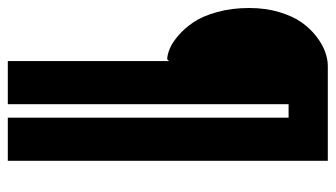

<svg xmlns="http://www.w3.org/2000/svg" viewBox="-206 -536 860 492"><g transform="rotate(90 224.0 -290.0)"><path d="M279.5 120V-599.5H245V120H134.5V-293L130 -288.5Q118.5 -288.5 102.8 -295Q87 -301.5 68.5 -317.5Q50 -333.5 34.5 -356.5Q19 -379.5 8.8 -416.8Q-1.5 -454 -1.5 -498.5Q-1.5 -540.5 9 -575.5Q19.5 -610.5 35.5 -633Q51.5 -655.5 71.8 -671Q92 -686.5 111 -693.2Q130 -700 146.5 -700H390V120Z"/></g></svg>

Font: League Mono Condensed
Style: Bold
Weight: 700
Width: 1
Designer: Tyler Finck
Foundry: The League of Moveable Type / Tyler Finck
Version: Version 2.210